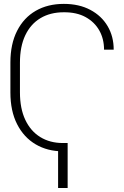

<svg xmlns="http://www.w3.org/2000/svg" viewBox="-20 -757 629 973"><path d="M298.3 -32.2V9.8Q220.7 9.8 160.6 -25.6Q100.6 -61 66.7 -127.7Q32.7 -194.3 32.7 -288.6V-439.9Q32.7 -534.2 66.7 -600.8Q100.6 -667.5 161.4 -702.4Q222.2 -737.3 303.2 -737.3Q380.9 -737.3 437.7 -707Q494.6 -676.8 525.4 -624.5Q556.2 -572.3 556.2 -505.4H507.3Q507.3 -559.6 483.4 -602.3Q459.5 -645 414.1 -670.2Q368.7 -695.3 303.2 -694.8Q234.9 -694.8 185.1 -665Q135.3 -635.3 108.2 -578.4Q81.1 -521.5 81.1 -439.9V-288.6Q81.1 -207 108.2 -149.7Q135.3 -92.3 184.3 -62.3Q233.4 -32.2 298.3 -32.2ZM322.8 -32.2V195.8H274.4V-32.2Z"/></svg>

Font: Inter Tight ExtraLight
Style: Regular
Weight: 250
Designer: Rasmus Andersson
Foundry: rsms
Version: Version 3.004